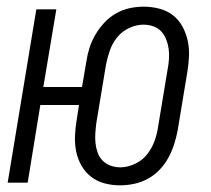

<svg xmlns="http://www.w3.org/2000/svg" viewBox="-20 -548 634 576"><path d="M340 8Q316 8 293.5 2Q271 -4 253.5 -17.5Q236 -31 224.5 -51Q213 -71 208.5 -93.5Q204 -116 205 -140Q206 -164 210 -188L217 -233H101L63 0H3L89 -520H149L110 -287H226L239 -363Q242 -384 248.5 -404.5Q255 -425 266.5 -444.5Q278 -464 293.5 -480.5Q309 -497 328.5 -508Q348 -519 369 -523.5Q390 -528 411 -528Q435 -528 458 -522Q481 -516 498.5 -502.5Q516 -489 527 -469Q538 -449 543 -426.5Q548 -404 547 -380Q546 -356 542 -332L513 -157Q509 -136 502.5 -115.5Q496 -95 485.5 -75.5Q475 -56 459.5 -39.5Q444 -23 424 -12Q404 -1 382.5 3.5Q361 8 340 8ZM341 -46Q362 -46 384 -56Q406 -66 420.5 -84Q435 -102 443 -123.5Q451 -145 454 -166L483 -341Q486 -356 487 -371.5Q488 -387 486 -401.5Q484 -416 478.5 -430Q473 -444 463.5 -454Q454 -464 440 -469Q426 -474 410 -474Q389 -474 367.5 -464Q346 -454 331.5 -436Q317 -418 309.5 -396.5Q302 -375 298 -354L269 -179Q267 -164 266 -148.5Q265 -133 266.5 -118.5Q268 -104 273 -90Q278 -76 288 -66Q298 -56 312 -51Q326 -46 341 -46Z"/></svg>

Font: Iosevka QP Light
Style: Italic
Weight: 300
Italic angle: -9°
Designer: Belleve Invis
Foundry: Belleve Invis
Version: Version 20.0.0; ttfautohint (v1.8.4)